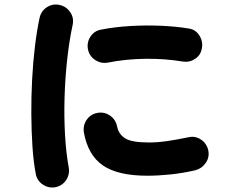

<svg xmlns="http://www.w3.org/2000/svg" viewBox="-20 -795 1040 849"><path d="M224 33Q194 38 168.5 20.5Q143 3 138 -27Q128 -79 123.5 -147Q119 -215 118.5 -290.5Q118 -366 122 -443Q126 -520 134.5 -590Q143 -660 155 -716Q162 -747 188 -763.5Q214 -780 244 -773Q274 -766 291 -740.5Q308 -715 301 -684Q286 -614 277 -531.5Q268 -449 265.5 -364Q263 -279 267.5 -199Q272 -119 284 -54Q289 -23 272 2Q255 27 224 33ZM632 -18Q501 -18 435 -63.5Q369 -109 351 -209Q346 -240 363.5 -265.5Q381 -291 412 -296Q442 -301 467 -283.5Q492 -266 498 -235Q505 -201 534 -183Q563 -165 638 -165Q676 -165 718 -171Q760 -177 813 -188Q843 -195 868.5 -178Q894 -161 901 -130Q907 -100 890 -75Q873 -50 843 -42Q787 -29 732.5 -23.5Q678 -18 632 -18ZM456 -518Q426 -513 400.5 -530Q375 -547 369 -577Q363 -607 380 -633Q397 -659 427 -664Q488 -676 557 -680Q626 -684 693 -681Q760 -678 814 -669Q844 -665 861 -639Q878 -613 873 -583Q868 -551 842.5 -534.5Q817 -518 787 -523Q710 -536 623 -535Q536 -534 456 -518Z"/></svg>

Font: Zen Maru Gothic Black
Style: Regular
Weight: 900
Designer: Yoshimichi Ohira
Foundry: Positype
Version: Version 1.001